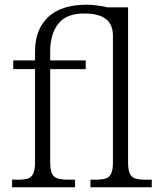

<svg xmlns="http://www.w3.org/2000/svg" viewBox="-20 -791 672 811"><path d="M31 -32H57Q84 -32 98.5 -37Q113 -42 120.5 -58Q128 -74 128 -105V-499H36V-536H128V-574Q128 -666 183 -718.5Q238 -771 346 -771Q368 -771 394 -767.5Q420 -764 435 -760H521V-105Q521 -73 528.5 -57.5Q536 -42 551.5 -37Q567 -32 596 -32H621V0H362V-32H381Q411 -32 426.5 -37Q442 -42 449.5 -57.5Q457 -73 457 -105V-640Q457 -688 427 -711Q397 -734 335 -734Q260 -734 226 -690.5Q192 -647 192 -574V-536H342V-499H192V-105Q192 -60 208 -46Q224 -32 264 -32H297V0H31Z"/></svg>

Font: Noto Serif Light
Style: Regular
Weight: 300
Designer: Monotype Design Team
Foundry: Monotype Imaging Inc.
Version: Version 1.001